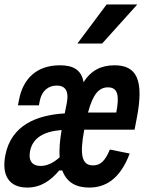

<svg xmlns="http://www.w3.org/2000/svg" viewBox="-22 -834 662 866"><path d="M248 -539.5C140 -539.5 81.5 -475.5 64 -385L59 -359H153.5L157.5 -379.5C166.5 -425 196.5 -448 234 -448C270.5 -448 290.5 -426 279 -367.5L270 -322.5C142 -315 28 -268.5 2 -133.5C-15.5 -44 18.5 12 100.5 12C163.5 12 208 -21 245 -65H259C279 -11 321.5 12 380 12C451.5 12 518.5 -23.5 563 -141.5L473.5 -159.5C452.5 -108.5 431 -88 397.5 -88C347 -88 336.5 -135 358 -249H585L594.5 -299C629.5 -477 592.5 -539.5 494.5 -539.5C436 -539.5 388.5 -517.5 355 -463C345 -520 307.5 -539.5 248 -539.5ZM327 -637.5 459 -814H597.5L438.5 -637.5ZM113.5 -152C125 -212 175.5 -241.5 256 -247.5C247.5 -199 244.5 -158.5 247 -124.5C216.5 -97 187.5 -85.5 161 -85.5C124 -85.5 105 -108.5 113.5 -152ZM375 -326.5C397 -409.5 424.5 -440 465 -440C509 -440 517.5 -404 502.5 -326.5Z"/></svg>

Font: Monaspace Neon SemiBold
Style: Italic
Weight: 600
Italic angle: -11°
Designer: Riley Cran & the Lettermatic Team
Foundry: Lettermatic
Version: Version 1.200 (Monaspace Neon)